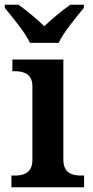

<svg xmlns="http://www.w3.org/2000/svg" viewBox="-29 -786 389 806"><path d="M97 -606H217C238 -651 292 -715 323 -753V-766H266C234 -744 187 -705 157 -676C127 -705 80 -744 49 -766H-9V-753C22 -715 76 -651 97 -606ZM19 0H324V-49H312C277 -49 237 -57 237 -116V-536H23V-487H32C66 -487 107 -479 107 -424V-115C107 -57 66 -49 32 -49H19Z"/></svg>

Font: Noto Serif Semi
Style: Regular
Weight: 600
Designer: Monotype Design Team
Foundry: Monotype Imaging Inc.
Version: Version 1.002